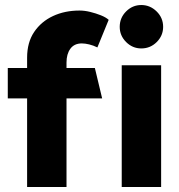

<svg xmlns="http://www.w3.org/2000/svg" viewBox="-20 -745 714 765"><path d="M11 -353H88V0H245V-353H387L358 -474H245V-496Q245 -530 260.5 -551Q276 -572 306 -572Q319 -572 335.5 -568Q352 -564 368 -556L413 -666Q402 -676 382 -684Q362 -692 339.5 -697.5Q317 -703 297 -703Q238 -703 191 -681Q144 -659 116 -617.5Q88 -576 88 -515V-474H11ZM622 0V-485H465V0ZM543 -552Q579 -552 604.5 -577.5Q630 -603 630 -638Q630 -674 604 -699.5Q578 -725 543 -725Q508 -725 482.5 -699.5Q457 -674 457 -638Q457 -603 482.5 -577.5Q508 -552 543 -552Z"/></svg>

Font: Catamaran ExtraBold
Style: Regular
Weight: 800
Designer: Pria Ravichandran
Version: Version 2.000